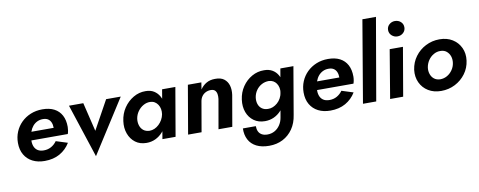

<svg xmlns="http://www.w3.org/2000/svg" viewBox="-78 -1171 4483 1797"><g transform="rotate(-10 2163.0 -272.5)"><path d="M264 10Q347 10 408 -24.5Q469 -59 506 -120L396 -155Q375 -125 343.5 -107Q312 -89 272 -89Q236 -89 213 -104.5Q190 -120 180 -149Q170 -178 174 -216Q177 -252 187.5 -282Q198 -312 216 -333.5Q234 -355 258.5 -367Q283 -379 313 -379Q343 -379 361.5 -367Q380 -355 389.5 -333Q399 -311 399 -280Q399 -269 395 -257Q391 -245 386 -235L420 -281H113V-201H519Q524 -214 527 -232.5Q530 -251 530 -267Q530 -332 506 -377Q482 -422 436.5 -446Q391 -470 324 -470Q263 -470 212 -449Q161 -428 123.5 -391Q86 -354 65.5 -305Q45 -256 45 -200Q45 -134 72.5 -87Q100 -40 149 -15Q198 10 264 10Z M576 -460 743 49 1068 -460H929L778 -186L712 -460Z M1461 -460 1383 0H1508L1587 -460ZM1052 -230Q1043 -165 1063 -110.5Q1083 -56 1126 -23.5Q1169 9 1232 9Q1278 9 1317 -9.5Q1356 -28 1385.5 -61Q1415 -94 1434.5 -137.5Q1454 -181 1460 -230Q1466 -277 1460 -320Q1454 -363 1435 -396.5Q1416 -430 1384 -450Q1352 -470 1305 -470Q1243 -471 1188.5 -439Q1134 -407 1097.5 -353Q1061 -299 1052 -230ZM1184 -230Q1190 -267 1211.5 -297.5Q1233 -328 1264.5 -346Q1296 -364 1331 -363Q1355 -362 1373 -351Q1391 -340 1403 -321.5Q1415 -303 1419.5 -280Q1424 -257 1420 -230Q1415 -203 1401.5 -179Q1388 -155 1368.5 -136.5Q1349 -118 1326 -108Q1303 -98 1279 -98Q1244 -99 1221 -117Q1198 -135 1188.5 -165.5Q1179 -196 1184 -230Z M1965 -280 1916 0H2047L2098 -294Q2105 -344 2093.5 -383.5Q2082 -423 2051 -447Q2020 -471 1965 -470Q1918 -470 1883 -450Q1848 -430 1824 -394L1834 -460H1706L1627 0H1755L1804 -283Q1808 -310 1822 -330.5Q1836 -351 1858.5 -362.5Q1881 -374 1907 -374Q1935 -374 1948 -360.5Q1961 -347 1964.5 -326Q1968 -305 1965 -280Z M2142 32Q2140 93 2164 139Q2188 185 2237 210Q2286 235 2358 235Q2430 235 2487.5 205.5Q2545 176 2583 121Q2621 66 2632 -10L2709 -460H2585L2507 -10Q2501 30 2480 62Q2459 94 2428 111Q2397 128 2360 128Q2328 128 2306.5 116Q2285 104 2275 82.5Q2265 61 2265 32ZM2179 -235Q2170 -169 2190 -115.5Q2210 -62 2253.5 -30.5Q2297 1 2359 1Q2405 1 2444 -17Q2483 -35 2512.5 -67.5Q2542 -100 2561.5 -142.5Q2581 -185 2587 -234Q2593 -282 2586.5 -324Q2580 -366 2561 -399Q2542 -432 2509.5 -451Q2477 -470 2431 -470Q2369 -471 2315 -440.5Q2261 -410 2224.5 -356.5Q2188 -303 2179 -235ZM2311 -234Q2317 -271 2338 -300.5Q2359 -330 2390 -346.5Q2421 -363 2457 -363Q2481 -362 2499 -352Q2517 -342 2529 -324.5Q2541 -307 2546 -284Q2551 -261 2547 -235Q2542 -208 2529 -184Q2516 -160 2496 -142.5Q2476 -125 2453 -115.5Q2430 -106 2406 -107Q2372 -107 2348.5 -124Q2325 -141 2315.5 -170Q2306 -199 2311 -234Z M2979 10Q3062 10 3123 -24.5Q3184 -59 3221 -120L3111 -155Q3090 -125 3058.5 -107Q3027 -89 2987 -89Q2951 -89 2928 -104.5Q2905 -120 2895 -149Q2885 -178 2889 -216Q2892 -252 2902.5 -282Q2913 -312 2931 -333.5Q2949 -355 2973.5 -367Q2998 -379 3028 -379Q3058 -379 3076.5 -367Q3095 -355 3104.5 -333Q3114 -311 3114 -280Q3114 -269 3110 -257Q3106 -245 3101 -235L3135 -281H2828V-201H3234Q3239 -214 3242 -232.5Q3245 -251 3245 -267Q3245 -332 3221 -377Q3197 -422 3151.5 -446Q3106 -470 3039 -470Q2978 -470 2927 -449Q2876 -428 2838.5 -391Q2801 -354 2780.5 -305Q2760 -256 2760 -200Q2760 -134 2787.5 -87Q2815 -40 2864 -15Q2913 10 2979 10Z M3421 -780 3289 0H3415L3550 -780Z M3640 -638Q3640 -607 3663 -586Q3686 -565 3717 -565Q3750 -565 3772.5 -586Q3795 -607 3795 -638Q3795 -670 3772.5 -690.5Q3750 -711 3717 -711Q3686 -711 3663 -690.5Q3640 -670 3640 -638ZM3624 -460 3547 0H3671L3750 -460Z M3816 -230Q3808 -163 3833.5 -108.5Q3859 -54 3910.5 -22.5Q3962 9 4032 9Q4104 9 4164.5 -22Q4225 -53 4265 -107Q4305 -161 4314 -230Q4323 -297 4297.5 -351.5Q4272 -406 4220.5 -438Q4169 -470 4098 -470Q4027 -470 3966.5 -439Q3906 -408 3866 -354Q3826 -300 3816 -230ZM3946 -230Q3952 -266 3972 -296Q3992 -326 4023 -344Q4054 -362 4088 -361Q4123 -361 4146 -342Q4169 -323 4179 -294Q4189 -265 4184 -230Q4179 -195 4158.5 -165Q4138 -135 4107.5 -117.5Q4077 -100 4041 -100Q4007 -101 3984 -119Q3961 -137 3951 -167Q3941 -197 3946 -230Z"/></g></svg>

Font: Jost SemiBold
Style: Italic
Weight: 600
Italic angle: -5°
Version: Version 3.710